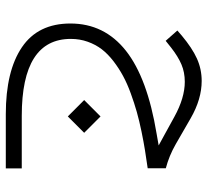

<svg xmlns="http://www.w3.org/2000/svg" viewBox="-47 -349 736 682"><g transform="rotate(90 321.0 -8.0)"><path d="M335.4 61 393.6 2.9 451.7 61 393.6 119.1ZM460 -223.6 395 -259.3Q327.6 -296.4 270.5 -296.4Q236.8 -296.4 208.7 -284.4Q180.7 -272.5 148.9 -247.6L125 -228.5L88.4 -270L106.4 -285.6Q150.9 -322.8 188.2 -339.6Q225.6 -356.4 267.6 -356.4Q332 -356.4 399.9 -317.4L492.2 -264.2Q533.2 -240.7 577.6 -229V-164.6Q543 -159.7 513.9 -155Q484.9 -150.4 447 -142.6Q409.2 -134.8 377.9 -126Q346.7 -117.2 311.8 -104.5Q276.9 -91.8 249.8 -77.1Q222.7 -62.5 197.3 -43Q171.9 -23.4 155 -1.5Q138.2 20.5 128.2 48.6Q118.2 76.7 118.2 108.4Q118.2 282.7 391.6 282.7H578.1V339.4H385.7Q232.4 339.4 147.9 282.2Q63.5 225.1 63.5 109.9Q63.5 -10.7 160.2 -87.2Q256.8 -163.6 455.1 -196.3L496.6 -203.6Z"/></g></svg>

Font: Shabnam Thin FD-WOL
Style: Thin-FD-WOL
Weight: 100
Foundry: DejaVu fonts team - Redesigned by Saber Rastikerdar - Based on Vazir font
Version: Version 5.0.1